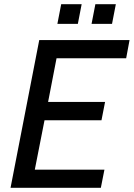

<svg xmlns="http://www.w3.org/2000/svg" viewBox="-20 -890 634 910"><path d="M30 0H458L475 -86H145L191 -320H461L478 -407H208L248 -614H578L594 -700H166ZM414 -777H511L529 -870H432ZM252 -777H349L367 -870H270Z"/></svg>

Font: Uncut Sans Medium Italic
Style: Regular
Weight: 500
Italic angle: -11°
Designer: Kasper Nordkvist
Foundry: UNCUT.wtf
Version: Version 1.304;Glyphs 3.2 (3246)